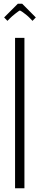

<svg xmlns="http://www.w3.org/2000/svg" viewBox="-20 -1001 210 1021"><path d="M98.1 -981 170.4 -908.2 152.8 -890.1 139.6 -903.8Q130.9 -913.1 118.2 -923.3Q105.5 -933.6 96.4 -939.5Q87.4 -945.3 85.9 -945.3Q83 -945.3 62.7 -929.4Q42.5 -913.6 33.2 -903.8L19.5 -890.1L2 -908.2L74.7 -981ZM60.1 -799.8H109.9V0H60.1Z"/></svg>

Font: Reswysokr
Style: Regular
Weight: 500
Version: Version 0.984